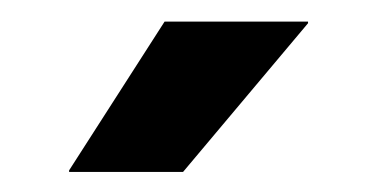

<svg xmlns="http://www.w3.org/2000/svg" viewBox="-20 -706 363 182"><path d="M136 -685.5H272V-684L153.5 -543H45.5V-544.5Z"/></svg>

Font: Anek Odia Medium SemiBold
Style: Regular
Weight: 600
Version: Version 1.003